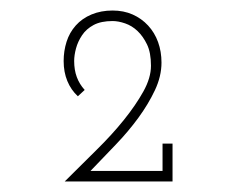

<svg xmlns="http://www.w3.org/2000/svg" viewBox="-20 -720 438 365"><path d="M308 -375H103Q134 -406 163.5 -435Q193 -464 215.5 -492Q238 -520 252.5 -546Q267 -572 267 -595Q267 -620 259.5 -635.5Q252 -651 241.5 -661Q231 -671 218 -675.5Q205 -680 194 -680Q172 -680 158 -672.5Q144 -665 136 -653Q128 -641 124.5 -628Q121 -615 121 -604Q121 -587 126 -573.5Q131 -560 141 -549L128 -537Q115 -549 108 -566Q101 -583 101 -604Q101 -623 106.5 -640.5Q112 -658 124 -671.5Q136 -685 154 -692.5Q172 -700 194 -700Q215 -700 232 -692.5Q249 -685 261.5 -671.5Q274 -658 280.5 -640Q287 -622 287 -601Q287 -575 274.5 -548.5Q262 -522 243 -496Q224 -470 200 -445Q176 -420 152 -395H289V-447H308Z"/></svg>

Font: Josefin Slab
Style: Regular
Weight: 400
Designer: Santiago Orozco
Foundry: Typemade
Version: Version 2.000